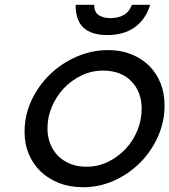

<svg xmlns="http://www.w3.org/2000/svg" viewBox="-20 -772 710 805"><path d="M83 -219Q83 -289 112 -351Q141 -413 189.5 -460Q238 -507 301.5 -534.5Q365 -562 434 -562Q487 -562 530.5 -544.5Q574 -527 605 -496.5Q636 -466 653 -423.5Q670 -381 670 -330Q670 -262 642.5 -200Q615 -138 568 -90.5Q521 -43 459 -15Q397 13 328 13Q273 13 228 -4.5Q183 -22 151 -52.5Q119 -83 101 -125.5Q83 -168 83 -219ZM179 -234Q179 -199 190.5 -169.5Q202 -140 223.5 -118.5Q245 -97 275 -85Q305 -73 342 -73Q391 -73 433 -93.5Q475 -114 506.5 -147.5Q538 -181 556 -225Q574 -269 574 -316Q574 -387 530.5 -431.5Q487 -476 412 -476Q364 -476 321.5 -455.5Q279 -435 247.5 -401.5Q216 -368 197.5 -324.5Q179 -281 179 -234ZM375 -752Q375 -721 394 -708.5Q413 -696 443 -696Q475 -696 498.5 -709Q522 -722 533 -752H610Q590 -689 544 -657Q498 -625 430 -625Q364 -625 330.5 -655.5Q297 -686 297 -752Z"/></svg>

Font: Involve Medium Oblique
Style: Italic
Weight: 500
Italic angle: -10.5°
Designer: Stefan Peev
Foundry: Context Ltd.
Version: Version 1.001